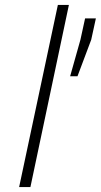

<svg xmlns="http://www.w3.org/2000/svg" viewBox="-20 -763 411 783"><path d="M58 0 216 -743H261L104 0ZM266 -452 308 -601 327 -688H371L352 -601L296 -452Z"/></svg>

Font: Saira Expanded ExtraLight
Style: Italic
Weight: 250
Width: 7
Italic angle: -12°
Designer: Hector Gatti with collaboration of the Omnibus-Type team
Foundry: Omnibus-Type
Version: Version 1.101